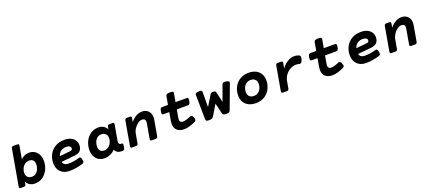

<svg xmlns="http://www.w3.org/2000/svg" viewBox="62 -1775 6472 2919"><g transform="rotate(-20 3298.0 -315.5)"><path d="M277.8 -620.1Q277.8 -617.7 276.9 -609.9L240.7 -406.7Q303.7 -461.9 374 -461.9Q426.8 -461.9 465.8 -437Q504.9 -412.1 526.1 -367.7Q547.4 -323.2 547.4 -265.6Q547.4 -200.2 519.5 -136.5Q491.7 -72.8 435.8 -31Q379.9 10.7 300.8 10.7Q256.3 10.7 220.5 -11Q184.6 -32.7 166.5 -69.3L160.2 -30.8Q157.7 -14.2 149.2 -7.1Q140.6 0 124 0H78.1Q64.5 0 58.1 -4.9Q51.8 -9.8 51.8 -20.5Q51.8 -22.9 52.7 -30.8L154.8 -609.9Q157.7 -626.5 166 -633.5Q174.3 -640.6 190.9 -640.6H251.5Q265.1 -640.6 271.5 -635.7Q277.8 -630.9 277.8 -620.1ZM202.6 -196.3Q202.6 -151.9 228.5 -127.2Q254.4 -102.5 295.9 -102.5Q337.4 -102.5 365.5 -127Q393.6 -151.4 407 -188Q420.4 -224.6 420.4 -260.3Q420.4 -301.3 398.7 -325Q377 -348.6 338.9 -348.6Q296.9 -348.6 266.1 -326.2Q235.4 -303.7 219 -268.3Q202.6 -232.9 202.6 -196.3Z M1075.2 -128.9Q1086.4 -128.9 1092.8 -119.4Q1099.1 -109.9 1104 -85.9Q1106.9 -70.8 1106.9 -59.6Q1106.9 -44.4 1100.6 -36.4Q1094.2 -28.3 1080.1 -23.9Q1027.3 -7.3 971.9 1.7Q916.5 10.7 865.2 10.7Q803.2 10.7 758.5 -14.4Q713.9 -39.6 690.9 -84Q668 -128.4 668 -185.1Q668 -258.3 700.2 -321.5Q732.4 -384.8 795.9 -423.3Q859.4 -461.9 948.2 -461.9Q1004.9 -461.9 1047.6 -442.6Q1090.3 -423.3 1113.5 -388.7Q1136.7 -354 1136.7 -309.6Q1136.7 -255.9 1107.7 -222.4Q1078.6 -189 1015.6 -182.6L793.5 -160.6Q801.3 -130.9 824.5 -115.5Q847.7 -100.1 884.8 -100.1Q969.7 -100.1 1063 -127Q1068.8 -128.9 1075.2 -128.9ZM799.8 -252 972.7 -269Q993.2 -271 1002 -280.8Q1010.7 -290.5 1010.7 -304.7Q1010.7 -324.7 991.7 -337.9Q972.7 -351.1 935.5 -351.1Q886.2 -351.1 850.8 -326.2Q815.4 -301.3 799.8 -252Z M1767.6 -84Q1767.6 -72.8 1764.6 -55.2Q1759.3 -22.5 1750.5 -11.2Q1741.7 0 1724.1 0H1712.4Q1671.4 0 1643.1 -15.9Q1614.7 -31.7 1603.5 -64.9Q1530.8 10.7 1425.8 10.7Q1373 10.7 1334 -14.2Q1294.9 -39.1 1273.7 -83.5Q1252.4 -127.9 1252.4 -185.5Q1252.4 -251 1280.3 -314.7Q1308.1 -378.4 1364 -420.2Q1419.9 -461.9 1499 -461.9Q1543.5 -461.9 1579.3 -440.2Q1615.2 -418.5 1633.3 -381.8L1639.6 -420.4Q1642.1 -437 1650.6 -444.1Q1659.2 -451.2 1675.8 -451.2H1721.7Q1735.4 -451.2 1741.7 -446.3Q1748 -441.4 1748 -430.7Q1748 -428.2 1747.1 -420.4L1703.1 -170.9Q1701.2 -160.6 1701.2 -150.4Q1701.2 -109.9 1741.2 -109.9H1743.7Q1756.3 -109.9 1762 -104.5Q1767.6 -99.1 1767.6 -84ZM1597.2 -254.9Q1597.2 -299.3 1571.3 -324Q1545.4 -348.6 1503.9 -348.6Q1462.4 -348.6 1434.3 -324.2Q1406.2 -299.8 1392.8 -263.2Q1379.4 -226.6 1379.4 -190.9Q1379.4 -149.9 1401.1 -126.2Q1422.9 -102.5 1460.9 -102.5Q1502.9 -102.5 1533.7 -125Q1564.5 -147.5 1580.8 -182.9Q1597.2 -218.3 1597.2 -254.9Z M2341.3 -322.3Q2341.3 -305.7 2338.4 -288.1L2293.5 -30.8Q2290.5 -14.2 2282.2 -7.1Q2273.9 0 2257.3 0H2196.8Q2183.1 0 2176.8 -4.9Q2170.4 -9.8 2170.4 -20.5Q2170.4 -22.9 2171.4 -30.8L2213.4 -269Q2215.8 -283.7 2215.8 -293Q2215.8 -346.2 2160.2 -346.2Q2128.9 -346.2 2094.5 -322.3Q2060.1 -298.3 2034.2 -258.8Q2008.3 -219.2 2000.5 -174.8L1975.1 -30.8Q1972.2 -14.2 1963.9 -7.1Q1955.6 0 1939 0H1878.4Q1864.7 0 1858.4 -4.9Q1852.1 -9.8 1852.1 -20.5Q1852.1 -22.9 1853 -30.8L1921.4 -420.4Q1924.3 -437 1932.6 -444.1Q1940.9 -451.2 1957.5 -451.2H2003.4Q2017.1 -451.2 2023.4 -446.3Q2029.8 -441.4 2029.8 -430.7Q2029.8 -428.2 2028.8 -420.4L2018.6 -359.4Q2057.6 -407.7 2104.2 -434.8Q2150.9 -461.9 2202.1 -461.9Q2244.1 -461.9 2275.6 -443.8Q2307.1 -425.8 2324.2 -394Q2341.3 -362.3 2341.3 -322.3Z M2690.4 -181.2Q2688 -167.5 2688 -156.7Q2688 -105 2739.3 -105Q2783.7 -105 2866.7 -140.6Q2874 -144 2881.3 -144Q2892.6 -144 2901.4 -134.3Q2910.2 -124.5 2918 -102.5Q2924.8 -83 2924.8 -71.3Q2924.8 -60.1 2919.2 -52.7Q2913.6 -45.4 2901.9 -40Q2849.6 -15.6 2804 -2.4Q2758.3 10.7 2718.8 10.7Q2645 10.7 2604.5 -26.6Q2564 -64 2564 -133.3Q2564 -154.8 2568.4 -179.7L2591.8 -312H2497.1Q2484.4 -312 2478.8 -317.9Q2473.1 -323.7 2473.1 -338.9Q2473.1 -350.1 2476.1 -366.7Q2481.4 -398.4 2490.5 -410.2Q2499.5 -421.9 2516.6 -421.9H2610.8L2635.3 -559.6Q2638.2 -576.2 2654.3 -583.3Q2670.4 -590.3 2705.1 -590.3Q2734.9 -590.3 2746.6 -585Q2758.3 -579.6 2758.3 -567.4Q2758.3 -565.4 2757.3 -559.6L2732.9 -421.9H2914.1Q2926.8 -421.9 2932.4 -415.8Q2938 -409.7 2938 -394.5Q2938 -383.8 2935.1 -366.7Q2929.7 -335 2920.7 -323.5Q2911.6 -312 2894.5 -312H2713.4Z M3610.8 -424.3Q3610.8 -418 3607.9 -410.6L3462.9 -21Q3456.5 -3.4 3442.4 3.7Q3428.2 10.7 3398.4 10.7Q3369.1 10.7 3355 3.2Q3340.8 -4.4 3336.9 -21L3295.9 -192.9L3192.4 -21Q3182.1 -4.4 3165.3 3.2Q3148.4 10.7 3119.1 10.7Q3089.8 10.7 3078.4 3.7Q3066.9 -3.4 3066.4 -21L3061 -417.5Q3060.5 -435.1 3072.5 -443.6Q3084.5 -452.1 3115.2 -454.1Q3121.6 -454.6 3132.3 -454.6Q3154.8 -454.6 3163.8 -449Q3172.9 -443.4 3172.9 -428.7L3171.4 -182.1L3271.5 -346.7Q3279.8 -360.8 3291.5 -367.7Q3303.2 -374.5 3323.2 -374.5Q3344.2 -374.5 3353.8 -368.7Q3363.3 -362.8 3366.2 -350.1L3406.2 -182.1L3497.1 -433.6Q3501.5 -445.8 3511 -451.7Q3520.5 -457.5 3536.1 -457.5Q3550.3 -457.5 3565.9 -454.1Q3589.8 -449.7 3600.3 -442.6Q3610.8 -435.5 3610.8 -424.3Z M4144.5 -262.2Q4144.5 -195.8 4115.7 -133.3Q4086.9 -70.8 4026.6 -30Q3966.3 10.7 3877 10.7Q3810.1 10.7 3761.2 -14.6Q3712.4 -40 3686.8 -85.2Q3661.1 -130.4 3661.1 -189Q3661.1 -255.4 3689.9 -317.9Q3718.8 -380.4 3779.1 -421.1Q3839.4 -461.9 3928.7 -461.9Q3995.6 -461.9 4044.4 -436.5Q4093.3 -411.1 4118.9 -366Q4144.5 -320.8 4144.5 -262.2ZM3788.6 -198.2Q3788.6 -153.8 3814.5 -128.2Q3840.3 -102.5 3885.7 -102.5Q3925.8 -102.5 3955.6 -123.3Q3985.4 -144 4001.2 -178.5Q4017.1 -212.9 4017.1 -252.9Q4017.1 -297.4 3991.2 -323Q3965.3 -348.6 3919.9 -348.6Q3879.9 -348.6 3850.1 -327.9Q3820.3 -307.1 3804.4 -272.7Q3788.6 -238.3 3788.6 -198.2Z M4738.8 -447.3Q4750.5 -442.4 4756.1 -433.3Q4761.7 -424.3 4761.7 -411.1Q4761.7 -396.5 4754.9 -374.5Q4737.3 -321.8 4710 -321.8Q4706.1 -321.8 4700.7 -323.2Q4675.3 -331.1 4647.9 -331.1Q4599.1 -331.1 4553.7 -306.6Q4508.3 -282.2 4476.8 -239Q4445.3 -195.8 4435.5 -141.6L4416 -30.8Q4413.1 -14.2 4404.8 -7.1Q4396.5 0 4379.9 0H4319.3Q4305.7 0 4299.3 -4.9Q4293 -9.8 4293 -20.5Q4293 -22.9 4293.9 -30.8L4362.3 -420.4Q4365.2 -437 4373.5 -444.1Q4381.8 -451.2 4398.4 -451.2H4449.2Q4462.9 -451.2 4469.2 -446.3Q4475.6 -441.4 4475.6 -430.7Q4475.6 -428.2 4474.6 -420.4L4460 -336.9Q4499.5 -395.5 4554.7 -428.7Q4609.9 -461.9 4667.5 -461.9Q4704.6 -461.9 4738.8 -447.3Z M5088.9 -181.2Q5086.4 -167.5 5086.4 -156.7Q5086.4 -105 5137.7 -105Q5182.1 -105 5265.1 -140.6Q5272.5 -144 5279.8 -144Q5291 -144 5299.8 -134.3Q5308.6 -124.5 5316.4 -102.5Q5323.2 -83 5323.2 -71.3Q5323.2 -60.1 5317.6 -52.7Q5312 -45.4 5300.3 -40Q5248 -15.6 5202.4 -2.4Q5156.7 10.7 5117.2 10.7Q5043.5 10.7 5002.9 -26.6Q4962.4 -64 4962.4 -133.3Q4962.4 -154.8 4966.8 -179.7L4990.2 -312H4895.5Q4882.8 -312 4877.2 -317.9Q4871.6 -323.7 4871.6 -338.9Q4871.6 -350.1 4874.5 -366.7Q4879.9 -398.4 4888.9 -410.2Q4897.9 -421.9 4915 -421.9H5009.3L5033.7 -559.6Q5036.6 -576.2 5052.7 -583.3Q5068.8 -590.3 5103.5 -590.3Q5133.3 -590.3 5145 -585Q5156.7 -579.6 5156.7 -567.4Q5156.7 -565.4 5155.8 -559.6L5131.3 -421.9H5312.5Q5325.2 -421.9 5330.8 -415.8Q5336.4 -409.7 5336.4 -394.5Q5336.4 -383.8 5333.5 -366.7Q5328.1 -335 5319.1 -323.5Q5310.1 -312 5293 -312H5111.8Z M5872.1 -128.9Q5883.3 -128.9 5889.6 -119.4Q5896 -109.9 5900.9 -85.9Q5903.8 -70.8 5903.8 -59.6Q5903.8 -44.4 5897.5 -36.4Q5891.1 -28.3 5877 -23.9Q5824.2 -7.3 5768.8 1.7Q5713.4 10.7 5662.1 10.7Q5600.1 10.7 5555.4 -14.4Q5510.7 -39.6 5487.8 -84Q5464.8 -128.4 5464.8 -185.1Q5464.8 -258.3 5497.1 -321.5Q5529.3 -384.8 5592.8 -423.3Q5656.2 -461.9 5745.1 -461.9Q5801.8 -461.9 5844.5 -442.6Q5887.2 -423.3 5910.4 -388.7Q5933.6 -354 5933.6 -309.6Q5933.6 -255.9 5904.5 -222.4Q5875.5 -189 5812.5 -182.6L5590.3 -160.6Q5598.1 -130.9 5621.3 -115.5Q5644.5 -100.1 5681.6 -100.1Q5766.6 -100.1 5859.9 -127Q5865.7 -128.9 5872.1 -128.9ZM5596.7 -252 5769.5 -269Q5790 -271 5798.8 -280.8Q5807.6 -290.5 5807.6 -304.7Q5807.6 -324.7 5788.6 -337.9Q5769.5 -351.1 5732.4 -351.1Q5683.1 -351.1 5647.7 -326.2Q5612.3 -301.3 5596.7 -252Z M6538.6 -322.3Q6538.6 -305.7 6535.6 -288.1L6490.7 -30.8Q6487.8 -14.2 6479.5 -7.1Q6471.2 0 6454.6 0H6394Q6380.4 0 6374 -4.9Q6367.7 -9.8 6367.7 -20.5Q6367.7 -22.9 6368.7 -30.8L6410.6 -269Q6413.1 -283.7 6413.1 -293Q6413.1 -346.2 6357.4 -346.2Q6326.2 -346.2 6291.7 -322.3Q6257.3 -298.3 6231.4 -258.8Q6205.6 -219.2 6197.8 -174.8L6172.4 -30.8Q6169.4 -14.2 6161.1 -7.1Q6152.8 0 6136.2 0H6075.7Q6062 0 6055.7 -4.9Q6049.3 -9.8 6049.3 -20.5Q6049.3 -22.9 6050.3 -30.8L6118.7 -420.4Q6121.6 -437 6129.9 -444.1Q6138.2 -451.2 6154.8 -451.2H6200.7Q6214.4 -451.2 6220.7 -446.3Q6227.1 -441.4 6227.1 -430.7Q6227.1 -428.2 6226.1 -420.4L6215.8 -359.4Q6254.9 -407.7 6301.5 -434.8Q6348.1 -461.9 6399.4 -461.9Q6441.4 -461.9 6472.9 -443.8Q6504.4 -425.8 6521.5 -394Q6538.6 -362.3 6538.6 -322.3Z"/></g></svg>

Font: Courier Prime Sans
Style: Bold Italic
Weight: 700
Italic angle: -10°
Designer: Alan Dague-Greene
Foundry: Quote-Unquote Apps
Version: Version 3.020